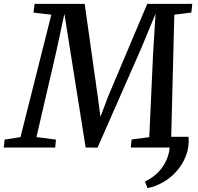

<svg xmlns="http://www.w3.org/2000/svg" viewBox="-56 -763 1022 993"><path d="M919.5 -55.5Q923 -1 905.2 44Q887.5 89 856.2 123.8Q825 158.5 785.8 180.5Q746.5 202.5 707 210L693.5 175.5Q735.5 156.5 766.5 123.2Q797.5 90 812.5 45Q827.5 0 820 -55.5ZM-36.5 0 -32 -41 50 -54 209.5 -687 117 -698 123 -743H382L450 -261L463.5 -159L504 -266L705.5 -743H938.5L933.5 -698L845.5 -687L829.5 -54L914.5 -41L911 0H620.5L624.5 -41.5L716 -53.5L736 -491L748.5 -692L675 -514.5L448.5 0.5L387 0L307 -503L277 -691.5L235.5 -498.5L132.5 -54L233.5 -41L229.5 0Z"/></svg>

Font: Merriweather 20pt Medium
Style: Italic
Weight: 500
Italic angle: -7.8°
Version: Version 2.101